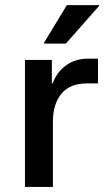

<svg xmlns="http://www.w3.org/2000/svg" viewBox="-20 -736 431 756"><path d="M78.3 0V-500H184.2V-407.5H187.5Q203.3 -451.7 239.6 -478.3Q275.8 -505 326.7 -505H365.8V-407.5H321.7Q255 -407.5 221.7 -366.7Q188.3 -325.8 188.3 -257.5V0ZM153.3 -564.2V-567.5L243.3 -715.8H370V-712.5L239.2 -564.2Z"/></svg>

Font: Funnel Sans Medium
Style: Regular
Weight: 500
Version: Version 1.000; Beta; Release 5; Build 24; ttfautohint (v1.8.